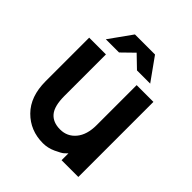

<svg xmlns="http://www.w3.org/2000/svg" viewBox="-246 -1091 1264 1264"><g transform="rotate(45 386.0 -459.5)"><path d="M291 -769H168L281 -927H468L581 -769H458L374 -850ZM525 -326V-699H681V0H525V-64Q518 -56 504.5 -44Q491 -32 447.5 -12Q404 8 359 8Q241 8 162 -71.5Q83 -151 83 -294V-699H239V-313Q239 -218 273.5 -177Q308 -136 374.5 -136Q441 -136 483 -186.5Q525 -237 525 -326Z"/></g></svg>

Font: Montserrat Alternates
Style: Bold
Weight: 700
Version: Version 2.001